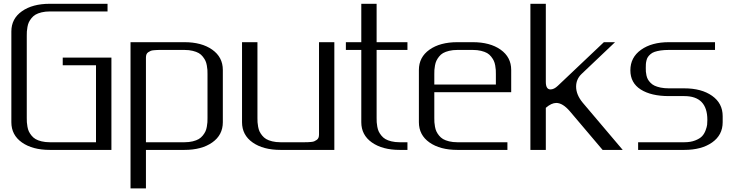

<svg xmlns="http://www.w3.org/2000/svg" viewBox="-20 -812 3997 1040"><path d="M562.5 -791.5V-750H250Q225.1 -750 205.1 -745.1Q185.1 -740.2 172.4 -732.7Q159.7 -725.1 150.4 -713.4Q141.1 -701.7 136.2 -691.2Q131.3 -680.7 128.7 -666Q126 -651.4 125.5 -641.6Q125 -631.8 125 -618.7V-172.9Q125 -159.7 125.5 -149.9Q126 -140.1 128.7 -125.5Q131.3 -110.8 136.2 -100.3Q141.1 -89.8 150.4 -78.1Q159.7 -66.4 172.4 -58.8Q185.1 -51.3 205.1 -46.4Q225.1 -41.5 250 -41.5H500V-458.5H319.8V-500H583.5V0H250Q156.2 0 98.9 -40.3Q41.5 -80.6 41.5 -149.9V-641.6Q41.5 -710.9 98.9 -751.2Q156.2 -791.5 250 -791.5Z M770.5 -41.5H979Q1003.9 -41.5 1023.9 -46.4Q1043.9 -51.3 1056.6 -58.8Q1069.3 -66.4 1078.6 -78.1Q1087.9 -89.8 1092.8 -100.3Q1097.7 -110.8 1100.3 -125.5Q1103 -140.1 1103.5 -149.9Q1104 -159.7 1104 -172.9V-410.6Q1104 -423.8 1103.5 -433.3Q1103 -442.9 1100.3 -457.5Q1097.7 -472.2 1092.8 -482.7Q1087.9 -493.2 1078.6 -505.1Q1069.3 -517.1 1056.6 -524.4Q1043.9 -531.7 1023.9 -536.6Q1003.9 -541.5 979 -541.5H854Q839.8 -541.5 832.8 -541.3Q825.7 -541 814 -540Q802.2 -539.1 796.1 -536.4Q790 -533.7 783.2 -529.3Q776.4 -524.9 773.4 -517.6Q770.5 -510.3 770.5 -500ZM687 -583.5H979Q1072.3 -583.5 1129.6 -543Q1187 -502.4 1187 -433.1V-149.9Q1187 -80.6 1129.6 -40.3Q1072.3 0 979 0H770.5V208.5H687Z M1791 -583.5V0H1499.5Q1405.8 0 1348.4 -40.3Q1291 -80.6 1291 -149.9V-583.5H1374.5V-172.9Q1374.5 -159.7 1375 -149.9Q1375.5 -140.1 1378.2 -125.5Q1380.9 -110.8 1385.7 -100.3Q1390.6 -89.8 1399.9 -78.1Q1409.2 -66.4 1421.9 -58.8Q1434.6 -51.3 1454.6 -46.4Q1474.6 -41.5 1499.5 -41.5H1624.5Q1638.2 -41.5 1645.3 -41.7Q1652.3 -42 1664.1 -43Q1675.8 -43.9 1682.1 -46.6Q1688.5 -49.3 1695.3 -54Q1702.1 -58.6 1705.1 -65.9Q1708 -73.2 1708 -83.5V-583.5Z M2020 -791.5V-583.5H2187V-541.5H2020V-172.9Q2020 -159.7 2020.5 -149.9Q2021 -140.1 2023.7 -125.5Q2026.4 -110.8 2031.2 -100.3Q2036.1 -89.8 2045.4 -78.1Q2054.7 -66.4 2067.4 -58.8Q2080.1 -51.3 2100.1 -46.4Q2120.1 -41.5 2145 -41.5H2187V0H2145Q2051.8 0 1994.4 -40.3Q1937 -80.6 1937 -149.9V-541.5H1853.5V-583.5H1937V-791.5Z M2749 -312.5H2332.5V-172.9Q2332.5 -159.7 2333 -149.9Q2333.5 -140.1 2336.2 -125.5Q2338.9 -110.8 2343.8 -100.3Q2348.6 -89.8 2357.9 -78.1Q2367.2 -66.4 2379.9 -58.8Q2392.6 -51.3 2412.6 -46.4Q2432.6 -41.5 2457.5 -41.5H2728.5V0H2457.5Q2363.8 0 2306.4 -40.3Q2249 -80.6 2249 -149.9V-433.1Q2249 -502.4 2306.4 -543Q2363.8 -583.5 2457.5 -583.5H2541Q2634.3 -583.5 2691.7 -543Q2749 -502.4 2749 -433.1ZM2332.5 -354H2666V-410.6Q2666 -423.8 2665.5 -433.3Q2665 -442.9 2662.4 -457.5Q2659.7 -472.2 2654.8 -482.7Q2649.9 -493.2 2640.6 -505.1Q2631.3 -517.1 2618.7 -524.4Q2606 -531.7 2585.9 -536.6Q2565.9 -541.5 2541 -541.5H2457.5Q2432.6 -541.5 2412.6 -536.6Q2392.6 -531.7 2379.9 -524.4Q2367.2 -517.1 2357.9 -505.1Q2348.6 -493.2 2343.8 -482.7Q2338.9 -472.2 2336.2 -457.5Q2333.5 -442.9 2333 -433.3Q2332.5 -423.8 2332.5 -410.6Z M2936.5 -791.5V-368.2Q2936.5 -327.6 2961.9 -327.6Q2981 -327.6 3001.5 -347.2L3251 -583.5H3311.5L3130.4 -411.6Q3100.6 -383.3 3100.6 -342.8Q3100.6 -298.8 3136.7 -255.4L3353 0H3244.1L3067.4 -208.5Q3028.3 -254.4 2993.2 -254.4Q2966.8 -254.4 2936.5 -228V0H2853V-791.5Z M3853 -583.5V-541.5H3603Q3577.6 -541.5 3558.1 -538.6Q3538.6 -535.6 3525.4 -531Q3512.2 -526.4 3503.2 -518.3Q3494.1 -510.3 3489.3 -502.9Q3484.4 -495.6 3481.7 -484.4Q3479 -473.1 3478.5 -464.8Q3478 -456.5 3478 -443.8Q3478 -432.1 3478.5 -423.8Q3479 -415.5 3481.7 -403.3Q3484.4 -391.1 3489.3 -382.3Q3494.1 -373.5 3503.4 -363.8Q3512.7 -354 3525.6 -347.9Q3538.6 -341.8 3558.3 -337.6Q3578.1 -333.5 3603 -333.5H3686.5Q3779.8 -333.5 3837.2 -293Q3894.5 -252.4 3894.5 -183.1V-149.9Q3894.5 -80.6 3837.2 -40.3Q3779.8 0 3686.5 0H3436.5V-41.5H3686.5Q3720.7 -41.5 3745.6 -51.3Q3770.5 -61 3782.7 -74Q3794.9 -86.9 3802 -106Q3809.1 -125 3810.3 -136.7Q3811.5 -148.4 3811.5 -162.6Q3811.5 -291.5 3686.5 -291.5H3603Q3507.3 -291.5 3450.9 -327.1Q3394.5 -362.8 3394.5 -431.2Q3394.5 -501 3452.1 -542.2Q3509.8 -583.5 3603 -583.5Z"/></svg>

Font: Gputeks
Style: Regular
Weight: 500
Version: Version 0.9